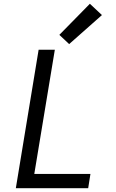

<svg xmlns="http://www.w3.org/2000/svg" viewBox="-20 -999 616 1019"><path d="M64 0H448L460 -76H162L271 -735H185ZM347 -765 521 -919 457 -979 295 -814Z"/></svg>

Font: Iosevka Sparkle
Style: Italic
Weight: 400
Italic angle: -9°
Designer: Belleve Invis
Foundry: Belleve Invis
Version: Version 4.5.0; ttfautohint (v1.8.3)